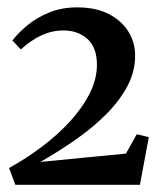

<svg xmlns="http://www.w3.org/2000/svg" viewBox="-20 -923 442 520"><path d="M4.5 -468Q51 -493.5 94 -526Q137 -558.5 170.5 -595.2Q204 -632 223.5 -671.2Q243 -710.5 242.5 -749.5Q242 -795 216.5 -817.8Q191 -840.5 151.5 -840.5Q128 -840.5 107.2 -833.2Q86.5 -826 68.8 -814.2Q51 -802.5 36.5 -789L13.5 -813.5Q29.5 -834 54.2 -854.5Q79 -875 112.8 -889Q146.5 -903 189 -903Q240 -903 275 -884.8Q310 -866.5 328 -837Q346 -807.5 346 -772.5Q346 -729.5 325.5 -690.5Q305 -651.5 269.2 -615.2Q233.5 -579 187.2 -546.5Q141 -514 89.5 -484.5L321 -507L350.5 -559.5L383 -551.5L359 -422.5H21.5Z"/></svg>

Font: Merriweather 96pt SemiBold
Style: Regular
Weight: 600
Version: Version 2.100